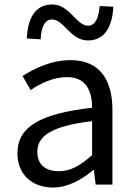

<svg xmlns="http://www.w3.org/2000/svg" viewBox="-20 -826 604 859"><path d="M217 13C284 13 345 -22 397 -65H400L408 0H483V-334C483 -468 427 -557 295 -557C208 -557 131 -518 81 -486L117 -423C160 -452 217 -481 280 -481C369 -481 392 -414 392 -344C161 -318 58 -259 58 -141C58 -43 126 13 217 13ZM243 -60C189 -60 147 -85 147 -147C147 -217 209 -262 392 -284V-132C339 -85 296 -60 243 -60ZM374 -645C451 -645 483 -711 487 -796L426 -799C422 -748 407 -711 374 -711C321 -711 292 -806 214 -806C135 -806 104 -741 100 -654L162 -650C164 -704 180 -739 213 -739C265 -739 295 -645 374 -645Z"/></svg>

Font: Noto Sans T Chinese Regular
Style: Regular
Weight: 400
Designer: Ryoko NISHIZUKA (kana & ideographs); Paul D. Hunt (Latin, Greek & Cyrillic); Wenlong ZHANG (bopomofo); Sandoll Communica
Foundry: Adobe Systems Incorporated
Version: Version 1.000;PS 1;hotconv 1.0.78;makeotf.lib2.5.61930